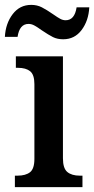

<svg xmlns="http://www.w3.org/2000/svg" viewBox="-44 -767 386 787"><path d="M17 -47H28Q61 -47 79 -61Q97 -75 97 -116V-422Q97 -461 79.5 -475Q62 -489 30 -489H21V-536H214V-118Q214 -77 232 -62Q250 -47 283 -47H294V0H17ZM127 -643Q109 -656 97 -662.5Q85 -669 73 -669Q36 -669 28 -616H-24Q-21 -671 8 -709Q37 -747 84 -747Q108 -747 127.5 -737Q147 -727 173 -709Q193 -695 203.5 -689.5Q214 -684 225 -684Q262 -684 270 -737H322Q319 -682 290.5 -644Q262 -606 215 -606Q191 -606 173 -615Q155 -624 127 -643Z"/></svg>

Font: Noto Serif NarrowSemiBold
Style: Regular
Weight: 600
Width: 4
Designer: Monotype Design Team
Foundry: Monotype Imaging Inc.
Version: Version 1.001